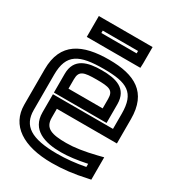

<svg xmlns="http://www.w3.org/2000/svg" viewBox="-175 -769 813 900"><g transform="rotate(30 231.5 -318.5)"><path d="M238 -519C95 -519 -2 -474 -2 -329V-138C-2 -26 90 35 246 35C304 35 365 28 426 14L446 10V-10V-79V-111L414 -103C353 -88 302 -80 258 -80C179 -80 140 -92 140 -149V-197H440H465V-222V-329C465 -473 377 -519 238 -519ZM238 -469C364 -469 415 -443 415 -329V-247H115H90V-222V-149C90 -54 171 -30 258 -30C297 -30 344 -36 396 -47V-30C344 -20 295 -15 246 -15C105 -15 49 -53 49 -138V-329C49 -442 106 -469 238 -469ZM233 -409C302 -409 325 -404 325 -357V-306H140V-357C140 -403 164 -409 233 -409ZM233 -459C159 -459 90 -443 90 -357V-281V-256H115H350H375V-281V-357C375 -443 308 -459 233 -459ZM384 -584V-647V-672H359H118H93V-647V-584V-559H118H359H383L384 -584ZM334 -609H143V-622H334V-609Z"/></g></svg>

Font: Gamestation DisplayOutline
Style: Regular
Weight: 400
Designer: Jonas Hecksher
Foundry: Jonas Hecksher, Playtypeª, e-types AS
Version: Version 1.003